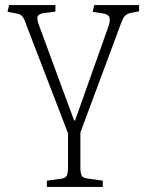

<svg xmlns="http://www.w3.org/2000/svg" viewBox="-20 -523 582 762"><path d="M166 219V194L224 186Q240 184 245 174Q250 164 250 138V6L86 -420Q80 -438 75 -448Q70 -458 63 -463Q56 -468 43 -470L10 -476L16 -503H200V-477L154 -471Q134 -468 129.5 -458Q125 -448 135 -422L274 -45H278L410 -417Q419 -443 414 -455Q409 -467 387 -470L348 -476L354 -503H532V-478L500 -472Q482 -468 474 -458Q466 -448 455 -416L299 3V141Q299 164 304 173.5Q309 183 324 185L388 194V219Z"/></svg>

Font: Literata ExtraLight
Style: Regular
Weight: 250
Designer: Latin by Veronika Burian and Jose Scaglione. Greek by Irene Vlachou. Cyrillic by Vera Evstafieva.
Foundry: TypeTogether
Version: Version 3.103;gftools[0.9.29]